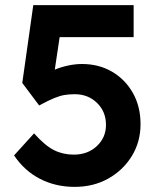

<svg xmlns="http://www.w3.org/2000/svg" viewBox="-20 -723 624 750"><path d="M272 7Q197 7 136 -24.5Q75 -56 35 -116L113 -202Q156 -154 191 -136.5Q226 -119 268 -119Q323 -119 358.5 -152.5Q394 -186 394 -235Q394 -287 359 -321Q324 -355 272 -355Q251 -355 232.5 -352Q214 -349 191 -339.5Q168 -330 133 -311L67 -399L110 -703H502V-578H213L194 -451Q218 -461 246 -467Q274 -473 300 -473Q366 -473 417.5 -443Q469 -413 499 -360Q529 -307 529 -238Q529 -169 495 -113.5Q461 -58 403 -25.5Q345 7 272 7Z"/></svg>

Font: Lexend SemiBold
Style: Regular
Weight: 600
Designer: Bonnie Shaver-Troup, Thomas Jockin
Foundry: Lexend
Version: Version 1.005; ttfautohint (v1.8.3)